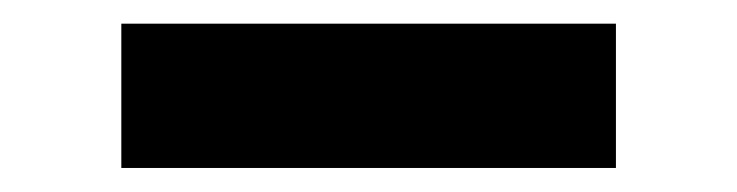

<svg xmlns="http://www.w3.org/2000/svg" viewBox="-20 -752 626 163"><path d="M83 -609.4H502.9V-731.9H83Z"/></svg>

Font: CaskaydiaCove Nerd Font
Style: Bold
Weight: 700
Designer: Aaron Bell
Foundry: Saja Typeworks
Version: Version 2111.1;Nerd Fonts 2.3.0